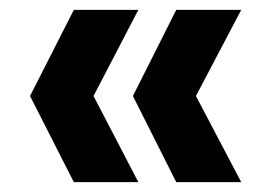

<svg xmlns="http://www.w3.org/2000/svg" viewBox="-20 -490 560 390"><path d="M338 -120 250 -295 338 -470H470L378 -295L470 -120ZM130 -120 41 -295 130 -470H261L170 -295L261 -120Z"/></svg>

Font: DM Sans ExtraBold
Style: Regular
Weight: 800
Designer: Colophon Foundry, Jonny Pinhorn
Foundry: Colophon Foundry
Version: Version 4.004; ttfautohint (v1.8.4.7-5d5b)